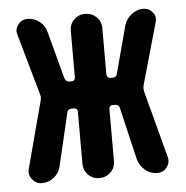

<svg xmlns="http://www.w3.org/2000/svg" viewBox="-43 -562 587 605"><g transform="rotate(-5 250.0 -260.0)"><path d="M65.4 0Q47.9 0 35.6 -15.1Q23.4 -30.3 28.3 -47.9L84 -257.8Q87.9 -268.6 84 -280.3L29.3 -473.6Q24.4 -490.2 35.6 -504.9Q46.9 -519.5 65.4 -519.5Q86.9 -519.5 103.5 -506.3Q120.1 -493.2 125 -472.7L165 -323.2Q168.9 -312.5 178.7 -311.5H187.5Q192.4 -311.5 195.3 -314.9Q198.2 -318.4 198.2 -323.2V-469.7Q198.2 -491.2 212.4 -505.4Q226.6 -519.5 247.6 -519.5Q268.6 -519.5 283.2 -505.4Q297.9 -491.2 297.9 -469.7V-323.2Q297.9 -318.4 301.3 -314.9Q304.7 -311.5 308.6 -311.5H317.4Q328.1 -311.5 331.1 -323.2L371.1 -472.7Q377 -492.2 394 -505.9Q411.1 -519.5 430.7 -519.5Q449.2 -519.5 460.9 -505.4Q472.7 -491.2 466.8 -473.6L412.1 -280.3Q409.2 -269.5 412.1 -257.8L467.8 -47.9Q472.7 -30.3 461.4 -15.1Q450.2 0 430.7 0Q409.2 0 392.6 -14.2Q376 -28.3 370.1 -48.8L331.1 -214.8Q328.1 -225.6 317.4 -225.6H308.6Q304.7 -225.6 301.3 -222.7Q297.9 -219.7 297.9 -214.8V-49.8Q297.9 -28.3 283.2 -14.2Q268.6 0 247.6 0Q226.6 0 212.4 -14.6Q198.2 -29.3 198.2 -49.8V-214.8Q198.2 -219.7 195.3 -222.7Q192.4 -225.6 187.5 -225.6H178.7Q167 -225.6 165 -214.8L126 -48.8Q121.1 -27.3 104.5 -13.7Q87.9 0 65.4 0Z"/></g></svg>

Font: Rounded-X Mgen+ 1mn medium
Style: Regular
Weight: 500
Designer: [Source Han Sans]
Ryoko NISHIZUKA  (kana & ideographs); Paul D. Hunt (Latin, Greek & Cyrillic); Wenlong ZHANG  (bopomofo
Version: Version 1.059.20150602